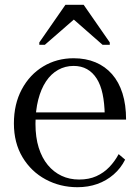

<svg xmlns="http://www.w3.org/2000/svg" viewBox="-20 -771 582 801"><path d="M128 -254Q128 -198 141.5 -155Q155 -112 179.5 -82.5Q204 -53 237 -37.5Q270 -22 310 -22Q351 -22 382 -36Q413 -50 436 -74Q459 -98 475 -128L502 -105Q484 -69 454 -43Q424 -17 386 -3.5Q348 10 303 10Q231 10 170.5 -22.5Q110 -55 74 -115Q38 -175 38 -256Q38 -337 71 -398.5Q104 -460 160.5 -494Q217 -528 287 -528Q338 -528 378.5 -511Q419 -494 447.5 -461.5Q476 -429 491 -381.5Q506 -334 506 -272H101L100 -302H445L417 -291Q416 -341 408 -379Q400 -417 383.5 -443Q367 -469 343 -482.5Q319 -496 287 -496Q252 -496 222.5 -479.5Q193 -463 172 -431.5Q151 -400 139.5 -355Q128 -310 128 -254ZM329 -751H253L144 -594V-584H167L298 -698H278L408 -584H438V-594Z"/></svg>

Font: Roboto Serif 144pt
Style: Regular
Weight: 400
Version: Version 1.008